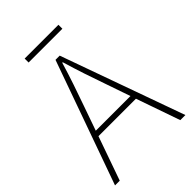

<svg xmlns="http://www.w3.org/2000/svg" viewBox="-245 -958 1065 1065"><g transform="rotate(-45 287.0 -426.0)"><path d="M419 -852H154V-821H419ZM150 -290 201 -435C232 -523 258 -597 285 -688H289C316 -597 341 -523 372 -435L422 -290ZM523 0H563L303 -726H270L11 0H48L139 -258H433Z"/></g></svg>

Font: Noto Sans Japanese Thin
Style: Regular
Weight: 100
Designer: Ryoko NISHIZUKA (kana & ideographs); Paul D. Hunt (Latin, Greek & Cyrillic); Wenlong ZHANG (bopomofo); Sandoll Communica
Foundry: Adobe Systems Incorporated
Version: Version 1.000;PS 1;hotconv 1.0.78;makeotf.lib2.5.61930